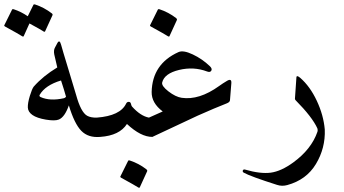

<svg xmlns="http://www.w3.org/2000/svg" viewBox="-90 -641 1611 899"><path d="M178.7 -439.5Q189 -458 196.3 -430.7Q201.2 -411.6 231.4 -312.7Q261.7 -213.9 266.6 -195.8Q288.6 -115.7 317.9 -99.1Q335.4 -89.4 363.3 -90.3Q380.9 -90.8 387.5 -69.3Q394 -47.9 391.4 -24.4Q388.7 -1 379.4 0Q323.2 4.9 290.8 -28.3Q258.3 -61.5 232.4 -147.5Q213.4 -93.3 186 -81.5Q167.5 -73.7 125.2 -80.8Q83 -87.9 62 -102.5Q41 -117.2 40.3 -137.9Q39.6 -158.7 49.8 -192.1Q60.1 -225.6 67.9 -235.4Q112.3 -285.6 178.2 -325.2Q168 -366.2 164.1 -386Q160.2 -405.8 167.5 -418.5ZM195.8 -264.2Q122.1 -242.2 95.7 -196.8Q92.3 -190.4 100.1 -186.5Q144.5 -166.5 209.5 -181.2Q214.8 -182.6 219.2 -188Q210.4 -219.7 195.8 -264.2ZM66.4 -618.2Q68.4 -622.1 74.2 -620.1Q116.2 -606.4 152.3 -578.6Q157.7 -574.7 155.8 -569.8L121.1 -494.1Q119.1 -489.7 110.8 -495.6Q103.5 -501 47.9 -531.2L21 -471.7Q19 -467.3 10.7 -473.1Q2.4 -479 -66.9 -517.1Q-71.3 -519.5 -69.8 -522.9L-33.7 -595.7Q-31.7 -599.6 -25.9 -597.7Q8.8 -586.4 40 -564.9Z M607.4 -90.3Q624.5 -86.4 627.9 -78.6Q631.3 -70.8 632.3 -55.2Q634.8 0 623.5 0Q569.8 0.5 504.4 -60.5Q469.7 -6.3 379.4 0Q370.1 0.5 364.3 -15.1L348.1 -56.6Q343.8 -66.9 348.4 -78.1Q353 -89.4 363.3 -90.3Q473.1 -98.6 500.5 -155.8Q504.4 -164.1 512.7 -164.1Q521 -164.1 523.2 -154.8Q525.4 -145.5 527.8 -142.6Q567.9 -97.7 607.4 -90.3ZM509.8 112.3Q511.7 108.4 517.6 110.4Q559.6 124 595.7 151.9Q600.6 155.8 599.1 160.6L564.5 236.3Q562.5 240.7 554.2 234.9Q545.9 229 476.6 190.9Q472.2 188.5 473.6 185.1Z M993.2 -251.5Q993.2 -251.5 986.8 -171.4Q985.8 -162.6 972.2 -157.2Q917 -135.7 835.9 -99.6Q835.9 -99.6 623.5 0Q601.6 0 586.9 -36.9Q572.3 -73.7 607.4 -90.3Q611.8 -92.3 671.9 -119.1Q619.1 -158.7 620.1 -210.4Q623 -341.8 745.6 -397Q768.1 -407.2 812.5 -386.2Q856.9 -365.2 892.6 -331.1Q904.8 -319.3 899.4 -310.1Q894 -300.8 879.9 -306.2Q816.9 -330.1 748.3 -313.5Q679.7 -296.9 669.4 -254.9Q665.5 -238.8 698.7 -213.1Q731.9 -187.5 760.3 -183.1Q842.3 -170.9 936 -238.3Q955.1 -252 970.2 -260.7Q995.1 -276.9 993.2 -251.5ZM648.9 -595.7Q650.9 -599.6 656.7 -597.7Q698.7 -584 734.9 -556.2Q739.7 -552.2 738.3 -547.4L703.6 -471.7Q701.7 -467.3 693.4 -473.1Q685.1 -479 615.7 -517.1Q611.3 -519.5 612.8 -522.9Z M1297.9 -278.8Q1298.8 -291 1315.9 -276.4Q1361.8 -236.3 1393.3 -169.2Q1424.8 -102.1 1430.7 -34.7Q1434.1 52.2 1389.4 126.7Q1344.7 201.2 1254.9 225.6Q1230.5 232.4 1207 224.6Q1083 185.1 1051.3 167.5Q1046.9 165 1046.4 161.1Q1045.9 157.2 1048.8 154.3Q1051.8 151.4 1056.6 152.8Q1128.9 173.8 1177.5 167.5Q1226.1 161.1 1283.2 119.6Q1368.2 57.6 1396.5 -24.4Q1398.9 -31.7 1396 -40Q1372.1 -92.8 1294.4 -171.4Q1290.5 -175.8 1291 -178.7Z"/></svg>

Font: Amiri
Style: Slanted
Weight: 400
Italic angle: 9°
Designer: Khaled Hosny
Version: Version 000.107